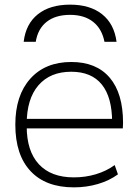

<svg xmlns="http://www.w3.org/2000/svg" viewBox="-20 -797 594 827"><path d="M282 -777Q368 -777 420 -735.5Q472 -694 482 -617H430Q419 -673 381 -703Q343 -733 282 -733Q219 -733 181 -703Q143 -673 134 -617H82Q91 -694 143 -735.5Q195 -777 282 -777ZM298 10Q177 10 111.5 -60Q46 -130 46 -260Q46 -386 110.5 -458Q175 -530 287 -530Q395 -530 452.5 -462.5Q510 -395 510 -268Q510 -261 509.5 -255Q509 -249 509 -244H73V-285H475L463 -270Q463 -378 418.5 -433Q374 -488 287 -488Q196 -488 145.5 -429.5Q95 -371 95 -263V-253Q95 -146 147.5 -89.5Q200 -33 298 -33Q348 -33 393 -46.5Q438 -60 474 -86L488 -46Q451 -19 402 -4.5Q353 10 298 10Z"/></svg>

Font: M PLUS 2 Light
Style: Regular
Weight: 300
Designer: Coji Morishita
Foundry: UNDERFOREST DESIGN
Version: Version 1.001